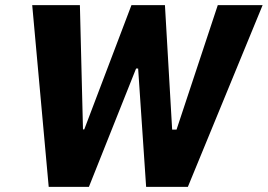

<svg xmlns="http://www.w3.org/2000/svg" viewBox="-20 -725 1039 745"><path d="M169 0 105 -705H290L302 -223H307L490 -705H620L648 -222H665L825 -705H999L709 0H547L516 -459H508L325 0Z"/></svg>

Font: Nunito Sans 7pt Condensed Black
Style: Italic
Weight: 900
Width: 3
Italic angle: -9°
Designer: Vernon Adams
Foundry: Vernon Adams
Version: Version 3.101;gftools[0.9.27]